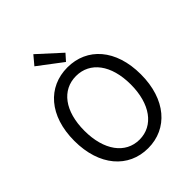

<svg xmlns="http://www.w3.org/2000/svg" viewBox="-267 -1116 1276 1276"><g transform="rotate(-45 371.0 -478.0)"><path d="M371 13C555 13 684 -134 684 -369C684 -604 555 -747 371 -747C187 -747 58 -604 58 -369C58 -134 187 13 371 13ZM371 -68C239 -68 153 -186 153 -369C153 -553 239 -666 371 -666C502 -666 589 -553 589 -369C589 -186 502 -68 371 -68ZM390 -779 431 -825 273 -969 221 -907Z"/></g></svg>

Font: Microsoft YaHei
Style: Regular
Weight: 400
Designer: Ryoko NISHIZUKA 西塚涼子 (kana, bopomofo & ideographs); Paul D. Hunt (Latin, Greek & Cyrillic); Sandoll Communications 산돌커뮤니
Foundry: Adobe
Version: Version 2.001;hotconv 1.0.111;makeotfexe 2.5.65597